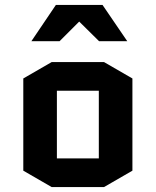

<svg xmlns="http://www.w3.org/2000/svg" viewBox="-20 -758 635 783"><path d="M520 -62 404 5H191L75 -62V-438L191 -505H404L520 -438ZM212 -388V-112H383V-388ZM208 -738H398L499 -590H384L303 -670L223 -590H108Z"/></svg>

Font: Quantico
Style: Bold
Weight: 700
Designer: Matt Desmond
Foundry: MADtype
Version: Version 2.002